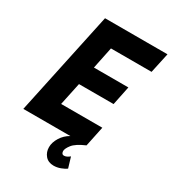

<svg xmlns="http://www.w3.org/2000/svg" viewBox="-211 -801 995 1110"><g transform="rotate(30 287.0 -246.5)"><path d="M10 0 157 -690H574L545 -556H274L244 -411H474L448 -285H217L185 -134H460L432 0ZM249 117Q249 85 269.5 52Q290 19 324 0H432Q372 26 351.5 52.5Q331 79 331 96Q331 104 335 110.5Q339 117 349 117Q365 117 386 100L407 170Q393 180 370.5 188.5Q348 197 325 197Q289 197 269 173.5Q249 150 249 117Z"/></g></svg>

Font: Radio Canada Condensed
Style: Bold Italic
Weight: 700
Width: 3
Italic angle: -12°
Designer: Charles Daoud, Etienne Aubert Bonn, Alexandre Saumier Demers, Jacques Le Bailly
Foundry: Radio-Canada
Version: Version 2.104; ttfautohint (v1.8.4.7-5d5b);gftools[0.9.28.de